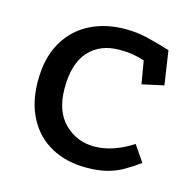

<svg xmlns="http://www.w3.org/2000/svg" viewBox="-77 -530 631 624"><g transform="rotate(15 238.5 -218.0)"><path d="M355 -369Q333 -376 314 -379Q295 -382 271 -382Q206 -382 168 -340.5Q130 -299 130 -216Q130 -138 171.5 -97.5Q213 -57 271 -57Q303 -57 335.5 -68Q368 -79 400 -100L437 -46Q411 -27 386.5 -13Q362 1 333 8.5Q304 16 263 16Q197 16 146.5 -11.5Q96 -39 68 -91.5Q40 -144 40 -216Q40 -293 70 -345.5Q100 -398 152.5 -425Q205 -452 272 -452Q311 -452 346.5 -443.5Q382 -435 424 -422L441 -308L368 -292Z"/></g></svg>

Font: Podkova Medium
Style: Regular
Weight: 500
Designer: Ilya Yudin
Foundry: Cyreal (www.cyreal.org)
Version: Version 2.103